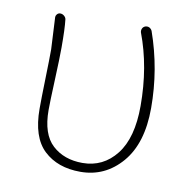

<svg xmlns="http://www.w3.org/2000/svg" viewBox="-67 -601 675 680"><g transform="rotate(10 271.0 -261.0)"><path d="M264.6 12.7Q182.6 12.7 133.3 -33.7Q84 -80.1 84 -182.6Q84 -218.8 85.9 -289.6Q87.9 -360.4 87.9 -396.5L82 -511.7Q82 -516.6 85.9 -521.5Q90.8 -527.3 97.7 -527.3Q105.5 -527.3 111.8 -522Q118.2 -516.6 119.1 -509.8Q123 -477.5 123 -409.2Q123 -372.1 119.6 -292.5Q116.2 -212.9 116.2 -183.6Q116.2 -96.7 158.2 -58.1Q200.2 -19.5 266.6 -19.5Q340.8 -19.5 387.7 -79.1Q434.6 -138.7 434.6 -253.9Q434.6 -394.5 390.6 -510.7Q388.7 -517.6 391.6 -524.4Q394.5 -531.2 402.3 -534.2Q405.3 -535.2 408.2 -535.2Q413.1 -535.2 417 -533.2Q423.8 -529.3 426.8 -522.5Q472.7 -392.6 472.7 -252.9Q472.7 -126 413.1 -56.6Q353.5 12.7 264.6 12.7Z"/></g></svg>

Font: Gen Jyuu Gothic ExtraLight
Style: Regular
Weight: 100
Designer: [Source Han Sans]
Ryoko NISHIZUKA  (kana & ideographs); Paul D. Hunt (Latin, Greek & Cyrillic); Wenlong ZHANG  (bopomofo
Version: Version 1.002.20150607